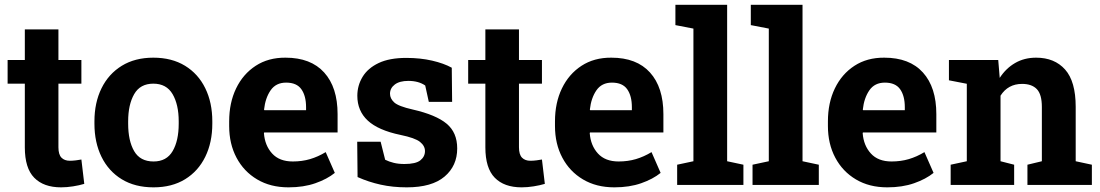

<svg xmlns="http://www.w3.org/2000/svg" viewBox="-20 -782 4653 812"><path d="M238.3 10.3Q164.6 10.3 124.8 -30.3Q85 -70.8 85 -158.7V-428.2H12.2V-528.3H85V-657.7H227.1V-528.3H324.2V-428.2H227.1V-159.2Q227.1 -128.4 240 -115.2Q252.9 -102.1 275.4 -102.1Q287.1 -102.1 300.8 -103.8Q314.5 -105.5 324.2 -107.4L336.4 -4.4Q314.9 2 289.1 6.1Q263.2 10.3 238.3 10.3Z M629.4 10.3Q550.8 10.3 494.9 -23.9Q439 -58.1 409.2 -118.9Q379.4 -179.7 379.4 -258.8V-269Q379.4 -347.7 409.2 -408.4Q439 -469.2 494.9 -503.7Q550.8 -538.1 628.4 -538.1Q706.5 -538.1 762.5 -503.9Q818.4 -469.7 848.1 -408.9Q877.9 -348.1 877.9 -269V-258.8Q877.9 -179.7 848.1 -118.9Q818.4 -58.1 762.7 -23.9Q707 10.3 629.4 10.3ZM629.4 -99.1Q684.6 -99.1 710.2 -143.1Q735.8 -187 735.8 -258.8V-269Q735.8 -339.4 710 -383.8Q684.1 -428.2 628.4 -428.2Q572.8 -428.2 547.4 -383.8Q522 -339.4 522 -269V-258.8Q522 -186.5 547.4 -142.8Q572.8 -99.1 629.4 -99.1Z M1200.2 10.3Q1124 10.3 1067.6 -23.2Q1011.2 -56.6 980.2 -115.2Q949.2 -173.8 949.2 -249V-268.6Q949.2 -347.2 978.5 -408Q1007.8 -468.8 1061.3 -503.7Q1114.7 -538.6 1187.5 -538.1Q1294.4 -538.1 1351.1 -475.3Q1407.7 -412.6 1407.7 -299.3V-221.7H1097.2L1096.2 -218.8Q1100.1 -166.5 1130.9 -132.8Q1161.6 -99.1 1218.3 -99.1Q1257.3 -99.1 1291.3 -109.1Q1325.2 -119.1 1357.4 -138.7L1396 -50.8Q1363.3 -24.4 1313.7 -7.1Q1264.2 10.3 1200.2 10.3ZM1098.1 -315.9H1274.4V-328.6Q1274.4 -376.5 1254.6 -404.5Q1234.9 -432.6 1189.9 -432.6Q1147 -432.6 1124.5 -400.1Q1102.1 -367.7 1096.7 -318.4Z M1700.2 10.3Q1641.1 10.3 1590.1 -1Q1539.1 -12.2 1492.2 -33.2L1490.7 -182.6H1589.8L1608.9 -106.4Q1625.5 -98.1 1645.3 -93.3Q1665 -88.4 1690.4 -88.4Q1738.3 -88.4 1757.8 -104Q1777.3 -119.6 1777.3 -143.1Q1777.3 -165 1756.3 -181.9Q1735.4 -198.7 1673.8 -211.4Q1579.6 -231 1535.4 -272Q1491.2 -313 1491.2 -377Q1491.2 -420.4 1513.4 -457Q1535.6 -493.7 1581.3 -515.4Q1627 -537.1 1698.2 -537.1Q1757.8 -537.1 1807.4 -525.6Q1856.9 -514.2 1890.6 -495.6L1892.1 -351.1H1793.5L1778.3 -420.4Q1750 -439.9 1707 -439.9Q1669.9 -439.9 1649.7 -424.6Q1629.4 -409.2 1629.4 -385.7Q1629.4 -365.2 1647.2 -348.9Q1665 -332.5 1725.6 -318.8Q1823.7 -296.4 1868.7 -259Q1913.6 -221.7 1913.6 -154.3Q1913.6 -80.6 1860.1 -35.2Q1806.6 10.3 1700.2 10.3Z M2186 10.3Q2112.3 10.3 2072.5 -30.3Q2032.7 -70.8 2032.7 -158.7V-428.2H1960V-528.3H2032.7V-657.7H2174.8V-528.3H2272V-428.2H2174.8V-159.2Q2174.8 -128.4 2187.7 -115.2Q2200.7 -102.1 2223.1 -102.1Q2234.9 -102.1 2248.5 -103.8Q2262.2 -105.5 2272 -107.4L2284.2 -4.4Q2262.7 2 2236.8 6.1Q2210.9 10.3 2186 10.3Z M2578.1 10.3Q2502 10.3 2445.6 -23.2Q2389.2 -56.6 2358.2 -115.2Q2327.1 -173.8 2327.1 -249V-268.6Q2327.1 -347.2 2356.4 -408Q2385.7 -468.8 2439.2 -503.7Q2492.7 -538.6 2565.4 -538.1Q2672.4 -538.1 2729 -475.3Q2785.6 -412.6 2785.6 -299.3V-221.7H2475.1L2474.1 -218.8Q2478 -166.5 2508.8 -132.8Q2539.6 -99.1 2596.2 -99.1Q2635.3 -99.1 2669.2 -109.1Q2703.1 -119.1 2735.4 -138.7L2773.9 -50.8Q2741.2 -24.4 2691.7 -7.1Q2642.1 10.3 2578.1 10.3ZM2476.1 -315.9H2652.3V-328.6Q2652.3 -376.5 2632.6 -404.5Q2612.8 -432.6 2567.9 -432.6Q2524.9 -432.6 2502.4 -400.1Q2480 -367.7 2474.6 -318.4Z M2843.8 0V-85.4L2912.6 -100.1V-661.1L2836.4 -675.8V-761.7H3055.2V-100.1L3124 -85.4V0Z M3162.6 0V-85.4L3231.4 -100.1V-661.1L3155.3 -675.8V-761.7H3374V-100.1L3442.9 -85.4V0Z M3732.4 10.3Q3656.2 10.3 3599.9 -23.2Q3543.5 -56.6 3512.5 -115.2Q3481.4 -173.8 3481.4 -249V-268.6Q3481.4 -347.2 3510.7 -408Q3540 -468.8 3593.5 -503.7Q3647 -538.6 3719.7 -538.1Q3826.7 -538.1 3883.3 -475.3Q3939.9 -412.6 3939.9 -299.3V-221.7H3629.4L3628.4 -218.8Q3632.3 -166.5 3663.1 -132.8Q3693.8 -99.1 3750.5 -99.1Q3789.6 -99.1 3823.5 -109.1Q3857.4 -119.1 3889.6 -138.7L3928.2 -50.8Q3895.5 -24.4 3845.9 -7.1Q3796.4 10.3 3732.4 10.3ZM3630.4 -315.9H3806.6V-328.6Q3806.6 -376.5 3786.9 -404.5Q3767.1 -432.6 3722.2 -432.6Q3679.2 -432.6 3656.7 -400.1Q3634.3 -367.7 3628.9 -318.4Z M4000.5 0V-85.4L4068.8 -100.1V-427.7L3993.2 -442.4V-528.3H4201.7L4208 -452.6Q4234.4 -493.2 4273.2 -515.6Q4312 -538.1 4361.8 -538.1Q4439.9 -538.1 4484.6 -487.8Q4529.3 -437.5 4529.3 -330.1V-100.1L4597.7 -85.4V0H4325.2V-85.4L4386.2 -100.1V-329.6Q4386.2 -382.8 4365 -405Q4343.8 -427.2 4302.7 -427.2Q4243.2 -427.2 4211.4 -377.4V-100.1L4269 -85.4V0Z"/></svg>

Font: Roboto Slab
Style: Bold
Weight: 700
Designer: Google
Version: Version 2.000; ttfautohint (v1.8.1.43-b0c9)